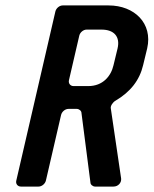

<svg xmlns="http://www.w3.org/2000/svg" viewBox="-20 -687 566 707"><path d="M57 0H122C134 0 146 -10 149 -22L205 -264C208 -276 220 -286 232 -286H263C271 -286 280 -279 280 -271L313 -15C313 -7 322 0 330 0H398C415 0 428 -14 426 -30L388 -288C386 -297 396 -311 405 -316C461 -349 494 -392 507 -447L522 -509C543 -601 475 -667 380 -667H211C199 -667 187 -657 184 -645L40 -22C37 -10 45 0 57 0ZM305 -370H251C239 -370 231 -380 234 -392L272 -556C275 -568 287 -578 299 -578H354C400 -578 423 -552 413 -509L398 -447C389 -407 359 -370 305 -370Z"/></svg>

Font: DIN Rundschrift
Style: MittelKursiv
Weight: 400
Version: Version 1.027